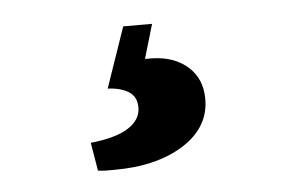

<svg xmlns="http://www.w3.org/2000/svg" viewBox="-30 -56 424 285"><g transform="rotate(-5 182.0 86.5)"><path d="M205 -19 190 32Q193 32 195.5 32Q198 32 201 32Q234 33 254 51Q274 69 274 99Q274 141 234 166.5Q194 192 130 192Q124 192 118 192Q112 192 106 191L99 149Q137 145 155.5 133Q174 121 174 103Q174 87 162.5 79.5Q151 72 131 71L162 -19Z"/></g></svg>

Font: Yrsa
Style: Regular
Weight: 400
Designer: Anna Giedrys (Yrsa+Rasa design), David Brezina (Yrsa art-direction, Rasa art-direction, design)
Foundry: Rosetta Type Foundry
Version: Version 2.004